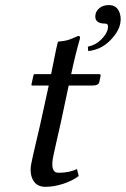

<svg xmlns="http://www.w3.org/2000/svg" viewBox="-20 -718 490 748"><path d="M403.8 -698.2Q431.2 -698.2 442.6 -676Q454.1 -653.8 448.2 -625Q441.4 -592.3 407 -558.3Q372.6 -524.4 323.7 -519L322.3 -536.1Q352.5 -542.5 374 -563.7Q395.5 -585 399.9 -605Q404.3 -626 390.1 -626Q344.2 -626 352.5 -664.1Q355.5 -677.2 369.1 -687.7Q382.8 -698.2 403.8 -698.2ZM179.2 -429.2Q183.6 -449.7 191.4 -490.2Q199.2 -530.8 205.1 -553.2L207.5 -556.2Q226.1 -557.6 237.3 -560.1Q248.5 -562.5 264.2 -569.3Q279.8 -576.2 284.7 -578.1Q293.5 -578.1 291.5 -567.9Q272.9 -503.4 257.3 -429.2H365.2Q369.1 -429.2 370.8 -427.5Q372.6 -425.8 372.1 -422.9L366.7 -397.9Q363.8 -384.8 339.8 -384.8H247.6L217.3 -242.2Q210 -208.5 200 -165.8Q189.9 -123 188 -111.8Q173.8 -44.9 207.5 -44.9Q251 -44.9 279.8 -59.6L286.6 -32.2Q260.3 -12.7 224.9 -1.5Q189.5 9.8 156.7 9.8Q123.5 9.8 109.1 -15.9Q94.7 -41.5 101.6 -79.1Q104.5 -95.7 117.4 -150.6Q130.4 -205.6 136.2 -231L169.9 -384.8H106Q102.1 -384.8 102.5 -389.2L110.4 -424.8Q111.3 -428.7 114.3 -429.2Z"/></svg>

Font: Linux Biolinum
Style: Italic
Weight: 400
Italic angle: -12°
Designer: Philipp H. Poll
Foundry: Philipp H. Poll
Version: Version 1.1.3 ; ttfautohint (v0.9)